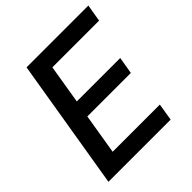

<svg xmlns="http://www.w3.org/2000/svg" viewBox="-196 -867 1006 1006"><g transform="rotate(-45 307.0 -364.0)"><path d="M35.2 0 155.8 -727.5H613.8L597.7 -631.8H251.5L215.8 -415H537.6L521.5 -320.3H199.2L162.1 -95.7H511.7L496.1 0Z"/></g></svg>

Font: Inter Medium
Style: Italic
Weight: 500
Italic angle: -9.3988°
Designer: Rasmus Andersson
Foundry: rsms
Version: Version 4.001;git-66647c0bb